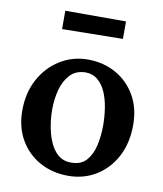

<svg xmlns="http://www.w3.org/2000/svg" viewBox="-82 -782 737 866"><g transform="rotate(10 286.0 -349.5)"><path d="M288 16Q216 16 158.5 -15.5Q101 -47 67.5 -104.5Q34 -162 34 -239Q34 -320 68 -382.5Q102 -445 159.5 -480.5Q217 -516 286 -516Q357 -516 414 -484.5Q471 -453 504.5 -395.5Q538 -338 538 -260Q538 -178 505.5 -116Q473 -54 416.5 -19Q360 16 288 16ZM293 -45Q337 -45 361.5 -73Q386 -101 395.5 -144.5Q405 -188 405 -234Q405 -273 399 -313Q393 -353 379 -385.5Q365 -418 341.5 -437.5Q318 -457 285 -457Q241 -456 215 -428Q189 -400 177.5 -357Q166 -314 166 -266Q166 -212 179 -160.5Q192 -109 220 -76.5Q248 -44 293 -45ZM147 -631V-715H425V-635Z"/></g></svg>

Font: Lora SemiBold
Style: Regular
Weight: 600
Designer: Olga Karpushina, Alexei Vanyashin (Cyrillic)
Foundry: Cyreal
Version: Version 3.011; ttfautohint (v1.8.4.7-5d5b)